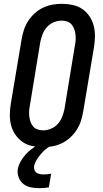

<svg xmlns="http://www.w3.org/2000/svg" viewBox="-20 -763 540 1006"><path d="M205 8Q176 8 148 2Q120 -4 98 -19.5Q76 -35 60.5 -57.5Q45 -80 38 -107Q31 -134 31.5 -163Q32 -192 37 -222L93 -556Q97 -581 105 -605.5Q113 -630 127 -652Q141 -674 161 -692.5Q181 -711 205 -722.5Q229 -734 254 -738.5Q279 -743 304 -743Q333 -743 361 -737Q389 -731 411.5 -715.5Q434 -700 449 -677.5Q464 -655 471 -628Q478 -601 477.5 -572Q477 -543 472 -513L416 -179Q412 -154 404 -129.5Q396 -105 382 -83Q368 -61 348 -42.5Q328 -24 304 -12.5Q280 -1 255 3.5Q230 8 205 8ZM206 -80Q227 -80 248 -89Q269 -98 283.5 -114.5Q298 -131 306 -151.5Q314 -172 318 -193L373 -528Q376 -543 376.5 -557.5Q377 -572 375 -586Q373 -600 368 -613Q363 -626 354 -636Q345 -646 331 -650.5Q317 -655 303 -655Q282 -655 261 -646Q240 -637 225.5 -620.5Q211 -604 203 -583.5Q195 -563 191 -542L136 -207Q133 -192 132.5 -177.5Q132 -163 134 -149Q136 -135 141 -122Q146 -109 155 -99Q164 -89 178 -84.5Q192 -80 206 -80ZM186 223Q163 223 141 218.5Q119 214 102.5 201Q86 188 78 167Q70 146 73 124Q77 103 87.5 84Q98 65 112 49Q126 33 143.5 19.5Q161 6 181 -5L187 -8H250L249 0Q232 8 218 20Q204 32 192.5 46Q181 60 171.5 75.5Q162 91 159 107Q157 117 160 126.5Q163 136 170.5 141.5Q178 147 188 149Q198 151 208 151Q218 151 228 150Q238 149 248 147L236 219Q223 221 210.5 222Q198 223 186 223Z"/></svg>

Font: Iosevka Curly Slab Semibold
Style: Italic
Weight: 600
Italic angle: -9°
Monospace: yes
Designer: Belleve Invis
Foundry: Belleve Invis
Version: Version 22.1.2; ttfautohint (v1.8.4)